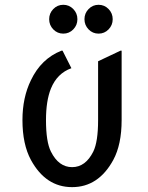

<svg xmlns="http://www.w3.org/2000/svg" viewBox="-20 -767 613 797"><path d="M484.9 -556.6V-268.6Q484.9 -167 450.2 -103Q388.7 9.8 279.3 9.8Q169.9 9.8 108.4 -103Q73.2 -168 73.2 -268.6Q73.2 -362.3 108.4 -434.1Q150.9 -523.4 234.9 -556.6H239.7L276.4 -483.9Q217.3 -462.9 191.4 -399.4Q170.9 -348.6 170.9 -268.6Q170.9 -178.2 191.4 -137.7Q223.6 -73.2 279.3 -73.2Q335 -73.2 367.2 -137.7Q387.2 -178.2 387.2 -268.6V-512.7L480 -556.6ZM347.7 -645Q330.6 -662.6 330.6 -687.3Q330.6 -711.9 347.7 -729.5Q364.7 -747.1 389.2 -747.1Q413.6 -747.1 430.7 -729.5Q447.8 -711.9 447.8 -687.3Q447.8 -662.6 430.7 -645Q413.6 -627.4 389.2 -627.4Q364.7 -627.4 347.7 -645ZM201.2 -645Q184.1 -662.6 184.1 -687.3Q184.1 -711.9 201.2 -729.5Q218.3 -747.1 242.7 -747.1Q267.1 -747.1 284.2 -729.5Q301.3 -711.9 301.3 -687.3Q301.3 -662.6 284.2 -645Q267.1 -627.4 242.7 -627.4Q218.3 -627.4 201.2 -645Z"/></svg>

Font: Nova Oval
Style: Book
Weight: 400
Version: Version 2.000